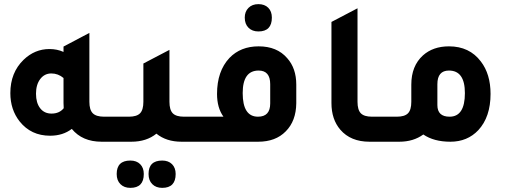

<svg xmlns="http://www.w3.org/2000/svg" viewBox="-20 -685 2466 928"><path d="M483 -121H573V0H471Q378 0 327 -62Q284 -29 222 -29Q130 -29 75 -98Q30 -155 30 -235Q30 -334 94 -396Q148 -448 219 -448Q256 -448 287 -434V-460L412 -526V-193Q412 -154 428.5 -137.5Q445 -121 483 -121ZM287 -308Q261 -330 228 -330Q195 -330 174.5 -303Q154 -276 154 -232Q154 -188 174 -162Q194 -136 229 -136Q267 -136 288 -162Q287 -170 287 -187Z M869 -121H959V0H857Q784 0 736 -39Q688 0 615 0H513V-121H603Q641 -121 657 -137.5Q673 -154 673 -193V-378L799 -444V-193Q799 -154 815 -137.5Q831 -121 869 -121ZM610 91Q640 91 657.5 108.5Q675 126 675 156Q675 223 610 223Q580 223 562 205Q544 187 544 156Q544 91 610 91ZM764 91Q794 91 811.5 108.5Q829 126 829 156Q829 223 764 223Q734 223 716 205Q698 187 698 156Q698 91 764 91Z M1229 -533Q1199 -533 1181 -551Q1163 -569 1163 -600Q1163 -629 1181 -647Q1199 -665 1229 -665Q1259 -665 1276.5 -647.5Q1294 -630 1294 -600Q1294 -533 1229 -533ZM899 0V-121H1060Q1029 -164 1029 -231Q1029 -341 1089 -405Q1143 -461 1230 -461Q1319 -461 1368 -404Q1412 -355 1412 -276V-186Q1411 -100 1361 -50Q1312 0 1228 0ZM1286 -278Q1286 -344 1230 -344Q1153 -344 1153 -235Q1153 -121 1227 -121Q1286 -121 1286 -185Z M1766 0Q1675 0 1625 -58Q1582 -108 1582 -187V-579L1708 -645V-193Q1708 -154 1724 -137.5Q1740 -121 1778 -121H1868V0Z M1968 -276Q1968 -366 2024 -417Q2073 -461 2150 -461Q2249 -461 2304 -388Q2351 -327 2351 -231Q2351 -120 2292 -56Q2239 0 2157 0Q2077 0 2026 -35Q1978 0 1910 0H1808V-121H1898Q1936 -121 1952 -137.5Q1968 -154 1968 -193ZM2094 -177Q2094 -121 2153 -121Q2227 -121 2227 -235Q2227 -344 2150 -344Q2094 -344 2094 -278Z"/></svg>

Font: Tajawal
Style: Bold
Weight: 700
Designer: Boutros Fonts
Foundry: Created by Boutros International 2017
Version: Version 1.700